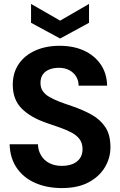

<svg xmlns="http://www.w3.org/2000/svg" viewBox="-20 -945 612 977"><path d="M295 12Q219 12 159.5 -14Q100 -40 65.5 -90Q31 -140 29 -211H173Q174 -180 188.5 -155Q203 -130 230 -115.5Q257 -101 294 -101Q326 -101 349.5 -110.5Q373 -120 386.5 -139Q400 -158 400 -186Q400 -216 385.5 -236Q371 -256 345 -270Q319 -284 286 -295.5Q253 -307 218 -319Q134 -348 89.5 -393.5Q45 -439 45 -514Q45 -575 75.5 -619.5Q106 -664 160 -688Q214 -712 283 -712Q354 -712 407.5 -687.5Q461 -663 492.5 -617Q524 -571 525 -509H380Q380 -535 367.5 -555.5Q355 -576 332.5 -588Q310 -600 280 -600Q254 -600 232.5 -592Q211 -584 198.5 -567Q186 -550 186 -523Q186 -498 198 -481Q210 -464 231.5 -451.5Q253 -439 283 -427.5Q313 -416 349 -404Q402 -386 446 -361.5Q490 -337 516 -298Q542 -259 542 -196Q542 -141 513.5 -93.5Q485 -46 430.5 -17Q376 12 295 12ZM286 -749 138 -829V-925L286 -840L433 -925V-829Z"/></svg>

Font: DM Sans 36pt
Style: Bold
Weight: 700
Version: Version 4.004;gftools[0.9.30]